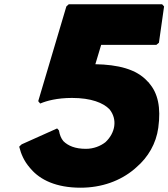

<svg xmlns="http://www.w3.org/2000/svg" viewBox="-20 -852 784 894"><path d="M255 -242V-244L246 -254L81 -180L70 -170V-167C78 -135 92 -102 118 -72L124 -65C167 -15 241 22 355 22C454 22 541 -10 606 -65L615 -73C670 -120 707 -184 717 -257C730 -352 715 -418 675 -464V-465L667 -473C615 -531 528 -551 424 -553L451 -643H708L720 -653L744 -822L735 -832H300L289 -822L158 -381L167 -370L170 -371C196 -382 245 -396 315 -396C405 -396 461 -373 490 -343C528 -296 517 -233 471 -190C448 -172 416 -159 380 -159C330 -159 297 -173 275 -195C264 -208 258 -225 255 -242Z"/></svg>

Font: Hussar Woodtype
Style: UltraObl
Weight: 900
Foundry: Cannot Into Space Fonts
Version: Version 1.07